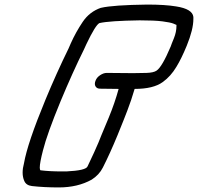

<svg xmlns="http://www.w3.org/2000/svg" viewBox="-20 -820 866 840"><path d="M237 0Q173 0 120 -6Q94 -9 86 -29Q79 -45 79 -65Q79 -84 85 -106Q100 -193 179 -384Q227 -500 280 -608Q285 -619 290 -631Q312 -680 342 -724.5Q372 -769 422 -786H423Q475 -798 624 -800Q702 -800 750 -792Q822 -781 826 -746V-737Q826 -691 797 -620Q774 -564 752 -528Q727 -486 692 -461Q651 -431 569 -431Q554 -380 537 -336Q527 -309 494 -228Q461 -148 430 -87Q414 -55 381 -34Q320 0 237 0ZM270 -70Q356 -74 363 -92Q397 -163 411 -197L423 -227L456 -306Q482 -369 499 -431L418 -432Q404 -432 398 -442Q395 -447 395 -453Q395 -460 398 -467Q403 -481 418 -491Q433 -501 447 -501L562 -500L621 -501Q652 -502 665 -511Q689 -527 727 -617Q729 -624 741 -653Q752 -680 752 -707V-711Q751 -712 738 -717Q725 -722 691 -726.5Q657 -731 591 -731Q459 -729 415 -719Q398 -711 358 -627L347 -603Q297 -502 245 -377Q186 -234 168 -162Q154 -108 154 -87Q154 -78 157 -75Q196 -70 251 -70Z"/></svg>

Font: Bubblez Graffiti
Style: Italic
Weight: 400
Italic angle: -22.5°
Designer: GGBotNet
Foundry: GGBotNet
Version: 1.00